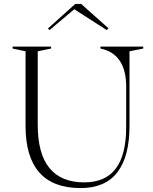

<svg xmlns="http://www.w3.org/2000/svg" viewBox="-20 -945 779 977"><path d="M390 12Q250 12 180 -67.5Q110 -147 110 -304V-684L44 -698V-708H240V-698L172 -684V-310Q172 -163 231.5 -90Q291 -17 409 -17Q516 -17 569 -87Q622 -157 622 -297V-505Q622 -545 614 -578Q606 -611 590 -635Q574 -659 549.5 -675Q525 -691 491 -698V-708H709V-698L639 -684V-306Q639 -148 577 -68Q515 12 390 12ZM232 -792 224 -800 363 -925H393L532 -801L523 -792L358 -898Z"/></svg>

Font: Kalnia Thin Light
Style: Regular
Weight: 300
Version: Version 1.105